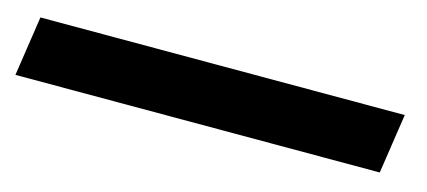

<svg xmlns="http://www.w3.org/2000/svg" viewBox="-55 -23 690 310"><g transform="rotate(15 290.5 132.0)"><path d="M-13 82H596L581 182H-28Z"/></g></svg>

Font: Exo SemiBold
Style: Italic
Weight: 600
Italic angle: -9°
Designer: Natanael Gama
Foundry: Natanael Gama
Version: Version 1.500; ttfautohint (v1.6)